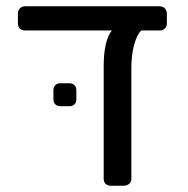

<svg xmlns="http://www.w3.org/2000/svg" viewBox="-20 -591 597 611"><path d="M37 0ZM511 -548V-516Q511 -506 504.5 -500Q498 -494 488 -494H429Q415 -479 406.5 -447Q398 -415 398 -375V-22Q398 -12 391 -6Q384 0 374 0H332Q322 0 316 -6Q310 -12 310 -22V-381Q310 -422 317 -451Q324 -480 336 -494H60Q50 -494 43.5 -500Q37 -506 37 -516V-548Q37 -558 43.5 -564.5Q50 -571 60 -571H488Q498 -571 504.5 -564.5Q511 -558 511 -548ZM150 -275V-304Q150 -314 156 -320Q162 -326 172 -326H201Q211 -326 217 -320Q223 -314 223 -304V-275Q223 -265 217 -259Q211 -253 201 -253H172Q162 -253 156 -259Q150 -265 150 -275Z"/></svg>

Font: Hezaedrus
Style: Regular
Weight: 400
Designer: Hubert & Fischer
Foundry: Hubert & Fischer
Version: Version 1.10;September 3, 2019;FontCreator 11.5.0.2425 64-bi